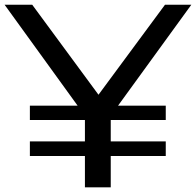

<svg xmlns="http://www.w3.org/2000/svg" viewBox="-24 -798 836 818"><path d="M682.2 -347.8V-286.7H447.8V-195.6H682.2V-133.3H447.8V0H337.8V-133.3H103.3V-195.6H337.8V-286.7H103.3V-347.8H306.7L-4.4 -777.8H113.3L395.6 -394.4L678.9 -777.8H791.1L478.9 -347.8Z"/></svg>

Font: Paperlogy 5 Medium
Style: Regular
Weight: 500
Designer: redesigned by Lee Juim, glyphs from Gmarket Sans & Montserrat
Foundry: PT&
Version: Version 1.001